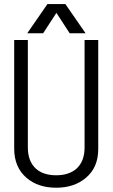

<svg xmlns="http://www.w3.org/2000/svg" viewBox="-20 -877 540 919"><path d="M47.9 -685.5V-166Q47.9 -76.2 107.4 -25.4Q162.1 21.5 249 21.5Q335 21.5 390.6 -25.4Q450.2 -75.2 450.2 -163.1V-685.5H384.8V-170.9Q384.8 -104.5 345.7 -69.3Q309.6 -38.1 249 -38.1Q187.5 -38.1 152.3 -69.3Q113.3 -104.5 113.3 -170.9V-685.5ZM186.5 -717.8 250 -815.4 313.5 -717.8H389.6L293 -857.4H207L110.4 -717.8Z"/></svg>

Font: DotumChe
Style: Regular
Weight: 400
Monospace: yes
Version: Version 2.21